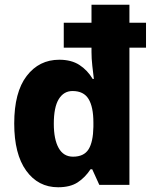

<svg xmlns="http://www.w3.org/2000/svg" viewBox="-20 -780 643 810"><path d="M225 10Q141 10 90.5 -60Q40 -130 40 -259Q40 -391 92.5 -459.5Q145 -528 230 -528Q281 -528 315 -506Q349 -484 371 -447H376Q373 -471 369.5 -502Q366 -533 366 -561V-579H249V-684H366V-760H526V-684H596V-579H526V0H399L369 -66H362Q339 -31 307.5 -10.5Q276 10 225 10ZM288 -119Q334 -119 353.5 -150Q373 -181 374 -245V-263Q374 -329 353.5 -362.5Q333 -396 286 -396Q249 -396 228 -362Q207 -328 207 -258Q207 -192 227.5 -155.5Q248 -119 288 -119Z"/></svg>

Font: Noto Sans Arabic SemCond ExtBd
Style: Regular
Weight: 800
Width: 4
Designer: Monotype Design Team, Nadine Chahine, Nizar Qandah and Khaled Hosny
Foundry: Monotype Imaging Inc.
Version: Version 2.012; ttfautohint (v1.8.4.7-5d5b)